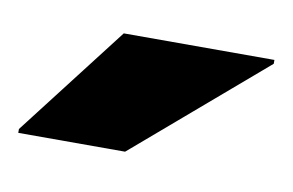

<svg xmlns="http://www.w3.org/2000/svg" viewBox="-34 -769 375 246"><g transform="rotate(10 153.5 -645.5)"><path d="M0 -571V-576L111 -720H307V-715L139 -571Z"/></g></svg>

Font: Saira Expanded ExtraBold
Style: Regular
Weight: 800
Width: 7
Designer: Hector Gatti with collaboration of the Omnibus-Type team
Foundry: Omnibus-Type
Version: Version 1.101